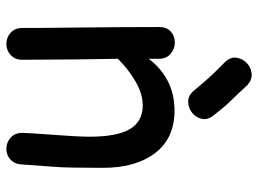

<svg xmlns="http://www.w3.org/2000/svg" viewBox="-124 -688 812 604"><g transform="rotate(90 282.0 -386.0)"><path d="M118 0Q138 0 153 -13.5Q168 -27 168 -50L167 -209L165 -351Q199 -385 237.5 -407Q276 -429 312 -429Q362 -429 386 -388.5Q410 -348 410 -263Q410 -226 405 -161Q398 -66 398 -50Q398 -27 413 -13.5Q428 0 448 0Q467 0 481 -12Q495 -24 497 -44L500 -87L505 -154Q508 -190 508 -304Q508 -407 461.5 -468Q415 -529 328 -529Q227 -529 165 -448V-479Q165 -503 149.5 -516.5Q134 -530 113 -530Q93 -530 79 -517Q65 -504 65 -481Q65 -356 67 -186Q68 -129 68 -50Q68 -27 83 -13.5Q98 0 118 0ZM267 -588Q282 -571 301.5 -572Q321 -573 335.5 -585Q350 -597 354 -615Q358 -633 343 -652L317 -684Q306 -697 298 -705Q290 -713 272 -732L247 -759Q229 -774 210 -771.5Q191 -769 177.5 -755.5Q164 -742 161.5 -723.5Q159 -705 175 -688Q184 -679 191.5 -671.5Q199 -664 205 -658Q215 -648 223 -639Q231 -630 243 -616L267 -588Z"/></g></svg>

Font: Balsamiq Sans
Style: Regular
Weight: 400
Designer: Michael Angeles
Foundry: Balsamiq SRL
Version: Version 1.020; ttfautohint (v1.8.4.7-5d5b);gftools[0.9.26]